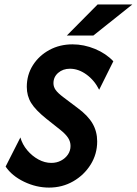

<svg xmlns="http://www.w3.org/2000/svg" viewBox="-20 -841 623 875"><path d="M203.5 13.9Q145.1 13.9 89.6 -12.8Q34 -39.6 5.6 -81.9L72.9 -214.6Q81.9 -182.6 104.2 -156.2Q126.4 -129.9 155.2 -114.2Q184 -98.6 213.9 -98.6Q238.2 -98.6 258 -109Q277.8 -119.4 289.6 -136.8Q301.4 -154.2 301.4 -175.7Q301.4 -195.8 290.3 -212.8Q279.2 -229.9 254.9 -249.3L191 -300Q141.7 -339.6 121.9 -371.9Q102.1 -404.2 102.1 -445.1Q102.1 -500 129.9 -543.8Q157.6 -587.5 204.9 -613.2Q252.1 -638.9 310.4 -638.9Q362.5 -638.9 412.8 -618.1Q463.2 -597.2 496.5 -561.8L431.9 -431.9Q410.4 -475 374 -501.4Q337.5 -527.8 298.6 -527.8Q266.7 -527.8 245.1 -509Q223.6 -490.3 223.6 -461.8Q223.6 -445.1 233.7 -430.9Q243.8 -416.7 268.8 -397.9L333.3 -349.3Q380.6 -314.6 401.7 -278.1Q422.9 -241.7 422.9 -196.5Q422.9 -138.9 393.1 -91Q363.2 -43.1 313.5 -14.6Q263.9 13.9 203.5 13.9ZM284.7 -679.2 425 -820.8H583.3L405.6 -679.2Z"/></svg>

Font: Afacad
Style: Italic
Weight: 400
Italic angle: -14°
Designer: Kristian Moeller
Foundry: Dicotype
Version: Version 1.000